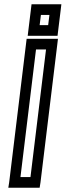

<svg xmlns="http://www.w3.org/2000/svg" viewBox="-20 -856 308 901"><path d="M170 0 249 -649 252 -674H227H130H105L102 -649L23 0L19 25H44H141H166L170 0ZM123 -25H76L149 -624H196L123 -25ZM253 -713 265 -811 268 -836H243H153H128L125 -811L113 -713L110 -688H135H225H250L253 -713ZM206 -738H166L172 -786H212L206 -738Z"/></svg>

Font: Gamestation Display Outline
Style: Italic
Weight: 400
Designer: Jonas Hecksher
Foundry: Jonas Hecksher, Playtypeª, e-types AS
Version: Version 1.003